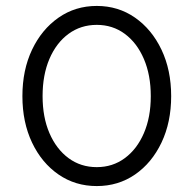

<svg xmlns="http://www.w3.org/2000/svg" viewBox="-20 -617 652 647"><path d="M556.8 -293Q556.8 -205 524.2 -136.5Q491.6 -68 435.1 -29Q378.5 10 306.1 10Q233.7 10 177.2 -29Q120.6 -68 88 -136.5Q55.5 -205 55.5 -293Q55.5 -381 88 -449.5Q120.6 -518 177.2 -557.5Q233.7 -597 306.1 -597Q378.5 -597 435.1 -557.5Q491.6 -518 524.2 -449.5Q556.8 -381 556.8 -293ZM488.1 -293Q488.1 -364.1 464.9 -418.2Q441.8 -472.3 400.7 -502.8Q359.7 -533.2 306.1 -533.2Q252.1 -533.2 210.8 -502.8Q169.6 -472.4 146.5 -418.4Q123.5 -364.3 123.5 -293.2Q123.5 -222 146.7 -168.2Q169.9 -114.5 211 -84.1Q252.1 -53.8 306.1 -53.8Q359.7 -53.8 400.7 -84.2Q441.8 -114.6 464.9 -168.3Q488.1 -222 488.1 -293Z"/></svg>

Font: Raleway Thin
Style: Regular
Weight: 100
Designer: Matt McInerney, Pablo Impallari, Rodrigo Fuenzalida
Foundry: Matt McInerney, Pablo Impallari, Rodrigo Fuenzalida
Version: Version 4.026